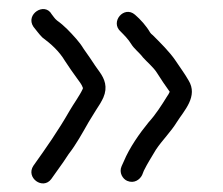

<svg xmlns="http://www.w3.org/2000/svg" viewBox="-20 -457 500 431"><path d="M251 -386C259 -378 268.2 -368.6 274 -359C281.5 -346.6 292.1 -339.9 301 -328C309.9 -318 324.5 -305.9 332 -294C342.5 -277.4 349.9 -266.5 361 -251C359.7 -247.7 357.3 -243.7 354 -239C343 -221.1 329 -199.3 314 -183C293 -157.4 270.5 -125.1 258 -95L253 -84C246.5 -69.4 255.5 -55.2 265.5 -51C281.1 -44.4 293.8 -53.6 299 -64L303 -74C312 -92 318.4 -101.3 330 -121C344.5 -142.7 363.3 -160.6 377 -183C392.7 -208.1 425.7 -240.7 403 -277C394.4 -292.1 383.5 -306.5 374 -321C361.1 -340.3 339 -362 323 -378C320.3 -380 318.3 -382 317 -384C308.5 -398.8 295.5 -413.3 283 -424C258.5 -445.4 226.3 -407.6 251 -386ZM55 -397C61.8 -388.9 66.8 -381.2 75 -373C94.9 -358.1 112.6 -342.4 126 -320C133.7 -307.8 145 -292.1 153 -281C157.2 -275.1 163.5 -267.6 166 -260V-258C159.1 -242.6 144.3 -222.6 136 -208C110.6 -163.6 83.9 -125.5 55 -85C37.1 -58.1 76.2 -29.9 95 -55C104.7 -67.9 112.3 -80.1 122 -93L134 -111C150.9 -132.7 164.8 -158.1 179 -183L195 -209C202.3 -219.7 208 -229.3 212 -238C222.3 -261.9 214.7 -279.7 204 -295L194 -309C190.7 -314.3 186.7 -320.3 182 -327L168 -347C162.7 -355.7 157 -363.3 151 -370C137.1 -385.6 124.8 -399 108 -411C102.3 -415.6 100.2 -420 96 -425C80.3 -453.2 36.3 -425 55 -397Z"/></svg>

Font: HoneyBee
Style: Book
Weight: 300
Foundry: Cannot Into Space Fonts
Version: Version 0.89